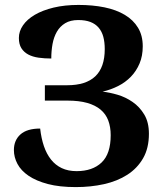

<svg xmlns="http://www.w3.org/2000/svg" viewBox="-20 -744 657 775"><path d="M286.1 11.2Q220.2 11.2 173.1 -1.2Q126 -13.7 95.5 -34.4Q64.9 -55.2 50.5 -82.3Q36.1 -109.4 36.1 -138.2Q36.1 -177.7 62.5 -201.4Q88.9 -225.1 142.1 -225.1Q146.5 -186 157.2 -154.3Q168 -122.6 185.8 -100.1Q203.6 -77.6 229.2 -65.4Q254.9 -53.2 289.1 -53.2Q353.5 -53.2 390.1 -88.1Q426.8 -123 426.8 -198.2Q426.8 -231.4 417 -257.6Q407.2 -283.7 386 -301.5Q364.7 -319.3 331.8 -328.6Q298.8 -337.9 252.9 -337.9H161.1V-399.9H251Q326.7 -399.9 364.7 -436Q402.8 -472.2 402.8 -545.9Q402.8 -573.7 397 -595.5Q391.1 -617.2 378.2 -632.3Q365.2 -647.5 345 -655.3Q324.7 -663.1 295.9 -663.1Q264.2 -663.1 243.2 -650.4Q222.2 -637.7 209.7 -616.2Q197.3 -594.7 192.1 -566.7Q187 -538.6 187 -507.8Q159.7 -507.8 135.7 -511.2Q111.8 -514.6 94.2 -523.9Q76.7 -533.2 66.4 -549.3Q56.2 -565.4 56.2 -590.8Q56.2 -617.7 72.8 -641.8Q89.4 -666 120.6 -684.3Q151.9 -702.6 196.5 -713.4Q241.2 -724.1 296.9 -724.1Q354 -724.1 401.6 -714.4Q449.2 -704.6 483.6 -684.1Q518.1 -663.6 537.1 -632.1Q556.2 -600.6 556.2 -557.1Q556.2 -518.1 543.2 -487.5Q530.3 -457 508.3 -434.3Q486.3 -411.6 456.8 -396.7Q427.2 -381.8 394 -374Q421.9 -371.1 454.3 -361.6Q486.8 -352.1 515.1 -332.5Q543.5 -313 562.3 -281.7Q581.1 -250.5 581.1 -204.1Q581.1 -146 557.6 -105.2Q534.2 -64.5 493.9 -38.6Q453.6 -12.7 399.9 -0.7Q346.2 11.2 286.1 11.2Z"/></svg>

Font: Droids
Style: b
Weight: 700
Foundry: Ascender Corporation
Version: Version 1.00 build 113